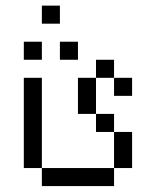

<svg xmlns="http://www.w3.org/2000/svg" viewBox="-20 -582 540 665"><path d="M187.5 -500H125V-562.5H187.5ZM62.5 -312.5H125V0H62.5ZM62.5 -437.5H125V-375H62.5ZM125 0H375V62.5H125ZM187.5 -437.5H250V-375H187.5ZM250 -312.5H312.5V-187.5H250ZM312.5 -187.5H375V-125H312.5ZM312.5 -375H375V-312.5H312.5ZM375 -125H437.5V0H375ZM375 -312.5H437.5V-250H375Z"/></svg>

Font: 寒蝉点阵体 16px
Style: Regular
Weight: 400
Designer: Designed by Warren2060
Foundry: ChillType
Version: Version 1.000